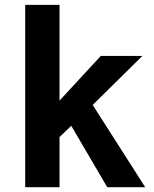

<svg xmlns="http://www.w3.org/2000/svg" viewBox="-20 -780 642 800"><path d="M85 0H228V-209L276.9 -255.9L426.8 0H585L366.2 -342.8L573.2 -546.9H399.9L228 -360.8V-759.8H85Z"/></svg>

Font: Hack
Style: Bold
Weight: 700
Monospace: yes
Designer: Christopher Simpkins
Foundry: Christopher Simpkins
Version: Version 2.010